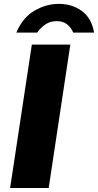

<svg xmlns="http://www.w3.org/2000/svg" viewBox="-20 -948 494 968"><path d="M31 0 140.5 -723H334.5L225.5 0ZM277 -928.5Q212.5 -928.5 153.3 -893.8Q94 -859 62.3 -783.5H167.3Q185 -809 209.3 -825.2Q233.6 -841.5 265.6 -841.5Q298.6 -841.5 318.5 -825.2Q338.5 -809 349.3 -783.5H454.3Q441.9 -857 392.5 -892.8Q343 -928.5 277 -928.5Z"/></svg>

Font: Public Sans Black
Style: Italic
Weight: 900
Italic angle: -8°
Designer: The Public Sans project authors (U.S. Web Design System). Libre Franklin designed by Pablo Impallari and Rodrigo Fuenzal
Version: Version 1.007; ttfautohint (v1.8.1) -l 8 -r 50 -G 200 -x 14 